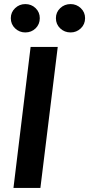

<svg xmlns="http://www.w3.org/2000/svg" viewBox="-20 -921 437 941"><path d="M46 0 130 -691H263L178 0ZM104 -762Q75 -762 54 -782Q33 -802 33 -832Q33 -861 54 -881Q75 -901 104 -901Q134 -901 154.5 -881Q175 -861 175 -832Q175 -802 154.5 -782Q134 -762 104 -762ZM326 -762Q296 -762 275 -782Q254 -802 254 -832Q254 -861 275 -881Q296 -901 326 -901Q355 -901 376 -881Q397 -861 397 -832Q397 -802 376 -782Q355 -762 326 -762Z"/></svg>

Font: Xgbmvzvtohvqztyvzapvmeyoton
Style: Regular
Weight: 500
Italic angle: -8°
Designer: Carrois Corporate & Edenspiekermann
Foundry: Carrois Corporate GbR & Edenspiekermann AG
Version: Version 2.001